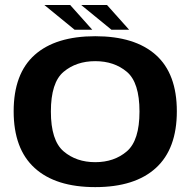

<svg xmlns="http://www.w3.org/2000/svg" viewBox="-20 -742 775 766"><path d="M360 4.5Q518 4.5 601.8 -71.8Q685.5 -148 685.5 -298Q685.5 -448 601.8 -522.8Q518 -597.5 360 -597.5Q202 -597.5 118.2 -522.8Q34.5 -448 34.5 -298Q34.5 -148 118.2 -71.8Q202 4.5 360 4.5ZM360 -95Q284.5 -95 233.8 -138.2Q183 -181.5 183 -297Q183 -413 233.8 -455.5Q284.5 -498 360 -498Q435.5 -498 486 -455.5Q536.5 -413 536.5 -297Q536.5 -181.5 486 -138.2Q435.5 -95 360 -95ZM424.5 -623.5H495L407 -722H304ZM277.5 -623.5H348L260 -722H157Z"/></svg>

Font: Anybody SemiExpanded SemiBold
Style: Regular
Weight: 600
Width: 6
Designer: Tyler Finck
Foundry: Etcetera Type Company
Version: Version 1.113;gftools[0.9.25]